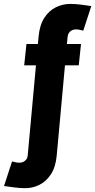

<svg xmlns="http://www.w3.org/2000/svg" viewBox="-106 -720 486 980"><path d="M23 240.5Q-3 240.5 -31.8 236.8Q-60.5 233 -85.5 229.5L-44.5 104Q-35 106.5 -25.5 108.5Q-16 110.5 -6.5 110.5Q4 110.5 13 106.2Q22 102 28.2 93.8Q34.5 85.5 35.5 73L91 -533.5Q96.5 -593 120.5 -629.5Q144.5 -666 179.5 -683Q214.5 -700 251.5 -700Q277.5 -700 306.2 -696.5Q335 -693 360 -689L319 -563.5Q309.5 -566 300.2 -568Q291 -570 281 -570Q271 -570 261.8 -565.8Q252.5 -561.5 246.5 -553.2Q240.5 -545 239 -532.5L183.5 74Q178 133 153.8 169.8Q129.5 206.5 95 223.5Q60.5 240.5 23 240.5ZM17.5 -386.5 29 -495.5H307.5L296 -386.5Z"/></svg>

Font: Karla ExtraBold
Style: Italic
Weight: 800
Italic angle: -8°
Designer: Jonathan Pinhorn
Version: Version 2.004;gftools[0.9.33]